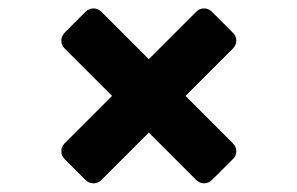

<svg xmlns="http://www.w3.org/2000/svg" viewBox="-20 -511 703 454"><path d="M443.8 -483Q451.8 -491.1 462.5 -491.1Q473.2 -491.1 481.3 -483L530.5 -433.8Q538.8 -425.5 538.8 -414.9Q538.8 -404.4 530.5 -396L220 -85.6Q211.7 -77.5 201 -77.5Q190.3 -77.5 182 -85.6L133 -134.6Q125 -142.6 125 -153.4Q125 -164.2 133 -172.3ZM133 -396Q125 -404.4 125 -414.9Q125 -425.5 133 -433.8L182 -483Q190.3 -491.1 201 -491.1Q211.7 -491.1 220 -483L530.5 -172.3Q538.8 -164.2 538.8 -153.4Q538.8 -142.6 530.5 -134.6L481.3 -85.6Q473.2 -77.5 462.5 -77.5Q451.8 -77.5 443.8 -85.6Z"/></svg>

Font: Inter Numeric Softened
Style: Regular
Weight: 400
Designer: Aaron212
Version: Version 1.004